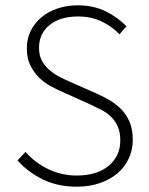

<svg xmlns="http://www.w3.org/2000/svg" viewBox="-20 -691 561 723"><path d="M269 12Q197 12 141 -15.5Q85 -43 46 -87L76 -119Q112 -78 162 -54Q212 -30 269 -30Q345 -30 389 -66.5Q433 -103 433 -162Q433 -193 423.5 -214.5Q414 -236 398 -251.5Q382 -267 360.5 -278Q339 -289 315 -300L215 -345Q194 -354 170 -367Q146 -380 126.5 -399.5Q107 -419 94 -445.5Q81 -472 81 -509Q81 -545 95.5 -574.5Q110 -604 135.5 -625.5Q161 -647 196.5 -659Q232 -671 273 -671Q333 -671 379.5 -647.5Q426 -624 456 -592L430 -562Q401 -592 362 -610.5Q323 -629 273 -629Q207 -629 167 -597Q127 -565 127 -511Q127 -482 138 -462Q149 -442 166 -427.5Q183 -413 203 -402.5Q223 -392 241 -384L341 -340Q369 -328 394 -313Q419 -298 438 -278Q457 -258 468.5 -230.5Q480 -203 480 -165Q480 -127 465 -94.5Q450 -62 422.5 -38.5Q395 -15 356 -1.5Q317 12 269 12Z"/></svg>

Font: hySource Sans Pro Light
Style: Regular
Weight: 300
Designer: Paul D. Hunt
Foundry: Adobe Systems Incorporated
Version: Version 2.021;PS 2.000;hotconv 1.0.86;makeotf.lib2.5.63406